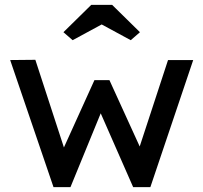

<svg xmlns="http://www.w3.org/2000/svg" viewBox="-20 -773 840 793"><path d="M201 0 22 -525 126 -526 244 -164 370 -442H432L557 -168L674 -525H778L601 0H530L396 -305L271 0ZM280 -607 242 -640 357 -753H443L558 -640L520 -607L400 -672Z"/></svg>

Font: Lexend
Style: Regular
Weight: 400
Designer: Bonnie Shaver-Troup, Thomas Jockin
Foundry: Lexend
Version: Version 1.007; ttfautohint (v1.8.3)